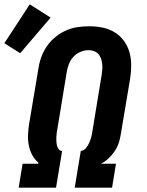

<svg xmlns="http://www.w3.org/2000/svg" viewBox="-57 -864 677 884"><path d="M29 0 47 -110H119L120 -115Q102 -130 91 -151Q80 -172 75.5 -195.5Q71 -219 72 -243.5Q73 -268 77 -293L120 -549Q124 -576 133.5 -602Q143 -628 159 -651.5Q175 -675 198 -693.5Q221 -712 246.5 -723.5Q272 -735 299.5 -739Q327 -743 353 -743Q385 -743 415 -737Q445 -731 470.5 -715.5Q496 -700 513.5 -676Q531 -652 539 -623.5Q547 -595 547 -563.5Q547 -532 542 -501L499 -245Q496 -225 489.5 -205.5Q483 -186 471 -168Q459 -150 443 -135Q427 -120 408 -110H477L459 0H287L315 -169Q329 -170 339 -182.5Q349 -195 354.5 -208Q360 -221 363.5 -235Q367 -249 369 -263L411 -519Q413 -532 414 -545Q415 -558 413.5 -570.5Q412 -583 408 -594.5Q404 -606 396 -615Q388 -624 376 -628.5Q364 -633 351 -633Q332 -633 313 -625Q294 -617 280.5 -602Q267 -587 260 -568.5Q253 -550 250 -531L208 -275Q206 -265 204.5 -255Q203 -245 202.5 -234.5Q202 -224 202.5 -214Q203 -204 205 -195Q207 -186 213 -177.5Q219 -169 229 -169L201 0ZM36 -619 -37 -665 80 -844 176 -783Z"/></svg>

Font: Iosevka Slab XBdEx
Style: Italic
Weight: 800
Width: 7
Italic angle: -9°
Monospace: yes
Designer: Belleve Invis
Foundry: Belleve Invis
Version: Version 11.1.1; ttfautohint (v1.8.3)